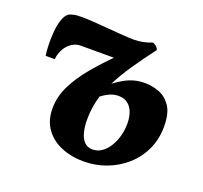

<svg xmlns="http://www.w3.org/2000/svg" viewBox="-104 -687 867 819"><g transform="rotate(20 329.0 -277.5)"><path d="M88 -357H46.5Q43.5 -374 42.5 -403Q41.5 -432 44 -463.8Q46.5 -495.5 55 -521Q63.5 -546.5 79 -556Q85 -559 97.8 -562.2Q110.5 -565.5 136 -565.5Q158 -565.5 190.5 -563.2Q223 -561 258.5 -558Q294 -555 325 -552.8Q356 -550.5 375 -550.5Q398 -550.5 418 -554.8Q438 -559 453.5 -565.5Q458 -568 465.8 -563.2Q473.5 -558.5 479 -551.8Q484.5 -545 482 -540Q440.5 -485.5 407 -436.2Q373.5 -387 350.5 -341Q371.5 -357 392.5 -368.8Q413.5 -380.5 436.2 -386.8Q459 -393 486 -393Q516.5 -393 548.5 -381.5Q580.5 -370 602.5 -338.5Q624.5 -307 624.5 -246Q624.5 -188.5 602.5 -141.2Q580.5 -94 542.2 -60Q504 -26 454.8 -7.5Q405.5 11 350.5 11Q297 11 251.5 -7.5Q206 -26 178.2 -63.5Q150.5 -101 150.5 -157Q150.5 -210.5 175.8 -261.2Q201 -312 244.5 -363.5Q288 -415 343 -469L330.5 -449Q325.5 -449 312.8 -449Q300 -449 282.2 -449Q264.5 -449 244.8 -449Q225 -449 206 -449Q187 -449 172.5 -449Q157 -449 144.2 -443.2Q131.5 -437.5 121.5 -428.5Q106.5 -414.5 97.8 -394.8Q89 -375 88 -357ZM370.5 -50Q393 -50 411.8 -63Q430.5 -76 444.2 -98Q458 -120 465.5 -147.5Q473 -175 473 -203.5Q473 -232 465 -254.5Q457 -277 440.2 -290Q423.5 -303 397.5 -303Q385.5 -303 373.2 -299.8Q361 -296.5 348.5 -289.8Q336 -283 322 -272.5Q314 -246.5 309.8 -219.5Q305.5 -192.5 305.5 -163.5Q305.5 -130 312.2 -104.2Q319 -78.5 333.5 -64.2Q348 -50 370.5 -50Z"/></g></svg>

Font: Merriweather 24pt Black
Style: Italic
Weight: 900
Italic angle: -7.8°
Designer: Eben Sorkin
Foundry: Eben Sorkin
Version: Version 2.101